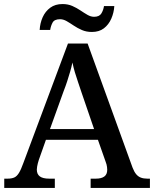

<svg xmlns="http://www.w3.org/2000/svg" viewBox="-20 -929 761 949"><path d="M1 0V-46H18Q37 -46 50 -51.5Q63 -57 73.5 -74Q84 -91 95 -122L316 -714H413L635 -101Q643 -80 653 -68Q663 -56 676.5 -51Q690 -46 708 -46H721V0H428V-46H454Q481 -46 495.5 -56.5Q510 -67 510 -90Q510 -97 509 -103.5Q508 -110 506.5 -116.5Q505 -123 502 -130L464 -238H207L172 -139Q169 -131 167 -122Q165 -113 163.5 -105.5Q162 -98 162 -91Q162 -68 177 -57Q192 -46 223 -46H251V0ZM227 -291H445L384 -469Q375 -497 366 -522.5Q357 -548 350 -572Q343 -596 338 -620Q333 -596 326.5 -574Q320 -552 312.5 -528.5Q305 -505 294 -477ZM434 -771Q407 -771 385 -780.5Q363 -790 344.5 -802.5Q326 -815 309.5 -824.5Q293 -834 277 -834Q249 -834 240 -817.5Q231 -801 228 -781H176Q178 -815 191 -844Q204 -873 228.5 -891Q253 -909 289 -909Q316 -909 337.5 -899.5Q359 -890 377.5 -877.5Q396 -865 412.5 -855.5Q429 -846 445 -846Q471 -846 481 -862.5Q491 -879 494 -899H545Q543 -866 530 -836.5Q517 -807 493.5 -789Q470 -771 434 -771Z"/></svg>

Font: Noto Rashi Hebrew Medium
Style: Regular
Weight: 500
Version: Version 1.006